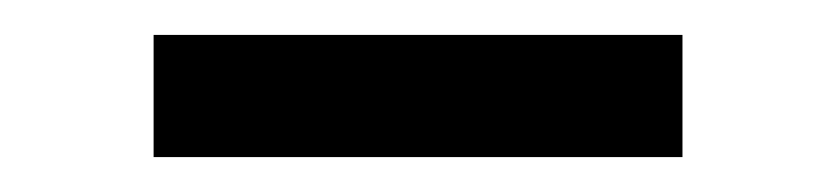

<svg xmlns="http://www.w3.org/2000/svg" viewBox="-20 -330 478 110"><path d="M68 -240V-310H371V-240Z"/></svg>

Font: Titillium Web
Style: Regular
Weight: 400
Version: Version 1.001;PS 57.000;hotconv 1.0.70;makeotf.lib2.5.55311